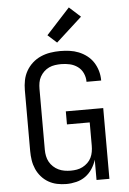

<svg xmlns="http://www.w3.org/2000/svg" viewBox="-64 -1030 728 1084"><g transform="rotate(-5 300.0 -488.0)"><path d="M268 8Q241 8 215 2.5Q189 -3 166.5 -16Q144 -29 126.5 -49Q109 -69 98.5 -93Q88 -117 84 -143Q80 -169 80 -195V-540Q80 -568 85.5 -596Q91 -624 105 -648.5Q119 -673 140 -692Q161 -711 187 -722.5Q213 -734 241 -738.5Q269 -743 297 -743Q324 -743 350.5 -739.5Q377 -736 402 -726Q427 -716 448.5 -699.5Q470 -683 484.5 -660.5Q499 -638 506.5 -612Q514 -586 514 -560Q514 -559 514 -558Q514 -557 514 -557H431Q431 -557 431 -557.5Q431 -558 431 -558Q431 -583 420.5 -606Q410 -629 390 -643.5Q370 -658 346 -663.5Q322 -669 297 -669Q280 -669 262 -666.5Q244 -664 228 -656.5Q212 -649 199 -636.5Q186 -624 177.5 -608.5Q169 -593 166 -575.5Q163 -558 163 -540V-195Q163 -177 166.5 -159.5Q170 -142 178.5 -126.5Q187 -111 200.5 -98.5Q214 -86 230 -78.5Q246 -71 263.5 -68Q281 -65 299 -65Q317 -65 334 -68Q351 -71 366.5 -79Q382 -87 395 -99.5Q408 -112 415.5 -127.5Q423 -143 426 -160.5Q429 -178 429 -195V-327H300V-401H512V0H439V-115Q431 -88 415 -63.5Q399 -39 376 -22.5Q353 -6 324.5 1Q296 8 268 8ZM285 -792 234 -838 368 -984 432 -926Z"/></g></svg>

Font: Iosevka Custom Extended
Style: Regular
Weight: 400
Width: 7
Monospace: yes
Designer: Belleve Invis
Foundry: Belleve Invis
Version: Version 11.2.4; ttfautohint (v1.8.4)